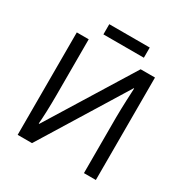

<svg xmlns="http://www.w3.org/2000/svg" viewBox="-192 -1007 1112 1159"><g transform="rotate(30 363.5 -427.5)"><path d="M92 -714H175V-322Q175 -297 174.5 -267.5Q174 -238 173 -209Q172 -180 170.5 -157.5Q169 -135 168 -123H172L537 -714H637V0H554V-388Q554 -415 555 -446.5Q556 -478 557 -507.5Q558 -537 559.5 -560Q561 -583 561 -594H558L192 0H92ZM519 -855V-784H237V-855Z"/></g></svg>

Font: Noto Sans Display
Style: Regular
Weight: 400
Designer: Monotype Design Team
Foundry: Monotype Imaging Inc.
Version: Version 2.003